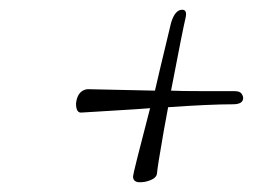

<svg xmlns="http://www.w3.org/2000/svg" viewBox="-20 -425 519 394"><path d="M159 -242 298 -239Q301 -251 308 -282Q325 -353 331 -378Q339 -405 354 -405Q365 -405 360.5 -387Q356 -369 331 -239Q350 -238 395 -238H461Q472 -238 475.5 -233Q479 -228 479 -224Q479 -211 458 -211Q411 -211 325 -205Q322 -187 316 -156Q303 -82 302 -68Q300 -57 278 -52Q272 -51 267 -51Q253 -51 253 -63Q253 -69 288 -203Q264 -201 212.5 -198Q161 -195 147 -194Q136 -193 136 -213Q139 -239 159 -242Z"/></svg>

Font: Great Vibes
Style: Regular
Weight: 400
Designer: Robert E. Leuschke
Foundry: Robert E. Leuschke
Version: Version 1.001